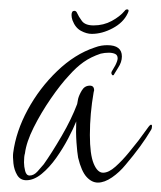

<svg xmlns="http://www.w3.org/2000/svg" viewBox="-20 -392 343 408"><path d="M36 -9Q23 -9 16.5 -20Q10 -31 8.5 -45Q7 -59 8 -67Q14 -113 39 -159Q64 -205 101.5 -241Q139 -277 181 -291Q189 -294 195.5 -295Q202 -296 208 -296Q239 -296 239 -272Q239 -260 231 -248L223 -235Q222 -232 220 -232Q218 -232 217 -235Q216 -238 218 -241Q220 -244 221.5 -247Q223 -250 225 -253Q230 -263 230 -268Q230 -275 224.5 -277.5Q219 -280 211 -280Q207 -280 202.5 -279.5Q198 -279 194 -278Q173 -271 157.5 -260Q142 -249 127 -232Q109 -213 88 -182.5Q67 -152 51.5 -121Q36 -90 33 -66Q31 -60 31 -47Q31 -38 33.5 -28.5Q36 -19 43 -19Q52 -19 60 -28Q68 -37 73 -43Q90 -67 111 -103Q132 -139 144 -171L146 -182Q148 -190 154 -200Q160 -210 171 -210Q180 -210 180 -200Q180 -199 179.5 -198Q179 -197 179 -196Q175 -173 173 -150.5Q171 -128 171 -105Q171 -64 179 -44.5Q187 -25 199 -25Q211 -25 225.5 -38Q240 -51 253.5 -67.5Q267 -84 274 -93L296 -123Q299 -127 301 -127Q303 -127 303 -124Q303 -119 301 -116Q291 -99 277.5 -80.5Q264 -62 247 -42Q234 -26 218 -15Q202 -4 188 -4Q175 -4 164 -16Q153 -28 146 -57Q144 -68 142.5 -89.5Q141 -111 142 -134Q136 -119 125 -98Q114 -77 99.5 -56.5Q85 -36 68.5 -22.5Q52 -9 36 -9ZM175 -320Q164 -320 152 -326.5Q140 -333 134 -349Q132 -355 132 -360Q132 -369 138 -369Q142 -369 144 -364Q147 -357 154 -347.5Q161 -338 179 -338Q200 -338 217.5 -347.5Q235 -357 245 -369Q247 -372 250 -372Q256 -372 251 -363Q242 -344 219.5 -332Q197 -320 175 -320Z"/></svg>

Font: Fuggles
Style: Regular
Weight: 400
Designer: Rob Leuschke
Foundry: Robert E. Leuschke
Version: Version 1.100; ttfautohint (v1.8.3)